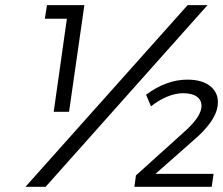

<svg xmlns="http://www.w3.org/2000/svg" viewBox="-20 -720 860 740"><path d="M78.1 0 703.1 -700.2H779.8L155.8 0ZM152.8 -647.9 161.1 -700.2H305.2L246.1 -289.1H187L237.8 -647.9ZM498 0 503.9 -43.9 687 -209Q749.5 -263.7 755.9 -303.2Q759.8 -330.6 741 -345.7Q722.2 -360.8 685.1 -360.8Q656.7 -360.8 623.8 -347.2Q590.8 -333.5 562 -310.1L543 -355Q621.6 -413.1 702.1 -413.1Q761.7 -413.1 793.5 -385.3Q825.2 -357.4 818.8 -311Q810.1 -250.5 723.1 -176.8L579.1 -49.8H803.2L795.9 0Z"/></svg>

Font: Trueno Light
Style: Italic
Weight: 300
Designer: Julieta Ulanovsky
Foundry: Julieta Ulanovsky
Version: Version 3.001b | FøM Fix